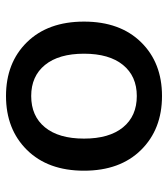

<svg xmlns="http://www.w3.org/2000/svg" viewBox="20 -570 560 640"><g transform="rotate(-90 300.0 -250.0)"><path d="M120 -440Q189 -510 300 -510Q411 -510 479.5 -440Q548 -370 548 -250Q548 -130 479.5 -60Q411 10 300 10Q189 10 120 -60Q51 -130 51 -250Q51 -370 120 -440ZM300 -426Q233 -426 195.5 -380Q158 -334 158 -250Q158 -166 195.5 -120Q233 -74 300 -74Q366 -74 403.5 -120Q441 -166 441 -250Q441 -334 403.5 -380Q366 -426 300 -426Z"/></g></svg>

Font: Elaine Sans Medium
Style: Regular
Weight: 500
Designer: Wei Huang
Foundry: Wei Huang
Version: Version 2.001;PS 002.001;hotconv 1.0.88;makeotf.lib2.5.64775